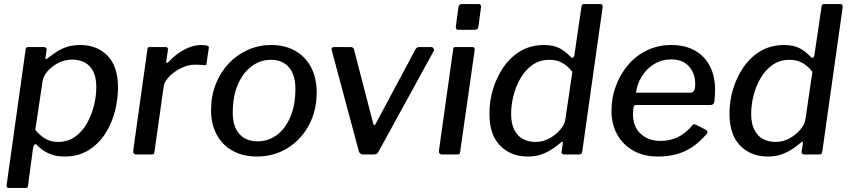

<svg xmlns="http://www.w3.org/2000/svg" viewBox="-20 -762 4182 947"><path d="M21 165Q16 165 13.5 159.5Q11 154 13 148L106 -515Q107 -525 110 -527.5Q113 -530 123 -530H194Q202 -530 206.5 -526.5Q211 -523 210 -515L204 -476Q203 -470 207 -470.5Q211 -471 218 -477Q233 -488 254 -503Q275 -518 305 -529Q335 -540 377 -540Q458 -540 510 -487.5Q562 -435 562 -330Q562 -272 546.5 -212Q531 -152 498.5 -102Q466 -52 416.5 -21Q367 10 298 10Q252 10 218.5 -6Q185 -22 164 -45Q155 -54 150 -48.5Q145 -43 143 -31L118 154Q117 161 115 163Q113 165 106 165H21ZM266 -62Q315 -62 350.5 -87.5Q386 -113 409 -154Q432 -195 443.5 -242Q455 -289 455 -332Q455 -381 439.5 -410.5Q424 -440 397.5 -454Q371 -468 337 -468Q299 -468 266.5 -451Q234 -434 213.5 -409.5Q193 -385 190 -361L154 -121Q178 -93 204.5 -77.5Q231 -62 266 -62Z M653 0Q644 0 640 -5.5Q636 -11 637 -19L707 -518Q708 -526 710.5 -528Q713 -530 719 -530H797Q803 -530 806 -526.5Q809 -523 808 -514L800 -460Q799 -452 802 -451.5Q805 -451 811 -456Q838 -485 866 -503.5Q894 -522 921 -531Q948 -540 972 -540Q992 -540 1001.5 -537Q1011 -534 1010 -527L999 -451Q999 -444 997 -442Q995 -440 991 -440Q978 -442 964 -442.5Q950 -443 939 -443Q917 -443 892 -434Q867 -425 844 -409Q821 -393 805 -373Q789 -353 787 -333L742 -14Q741 -5 737.5 -2.5Q734 0 724 0H653Z M1247 10Q1178 10 1127 -18.5Q1076 -47 1048.5 -98.5Q1021 -150 1021 -218Q1021 -289 1044.5 -348Q1068 -407 1109 -450Q1150 -493 1203.5 -516.5Q1257 -540 1318 -540Q1387 -540 1437.5 -510.5Q1488 -481 1515 -428.5Q1542 -376 1542 -307Q1542 -215 1503 -143.5Q1464 -72 1397.5 -31Q1331 10 1247 10ZM1251 -65Q1304 -65 1346 -96.5Q1388 -128 1412.5 -186Q1437 -244 1437 -325Q1437 -392 1405.5 -429.5Q1374 -467 1316 -467Q1264 -467 1221 -435Q1178 -403 1153 -344.5Q1128 -286 1128 -205Q1128 -139 1160 -102Q1192 -65 1251 -65Z M2106 -530Q2114 -530 2118 -523.5Q2122 -517 2119 -510L1847 -14Q1842 -5 1836.5 -2.5Q1831 0 1821 0H1774Q1763 0 1756.5 -5.5Q1750 -11 1749 -19L1616 -515Q1613 -530 1628 -530H1710Q1717 -530 1722 -525.5Q1727 -521 1727 -514L1821 -152Q1825 -135 1837 -159L2030 -520Q2037 -530 2047 -530H2106Z M2250 -16Q2249 -5 2245.5 -2.5Q2242 0 2230 0H2162Q2152 0 2148 -5Q2144 -10 2145 -19L2215 -518Q2216 -526 2218.5 -528Q2221 -530 2228 -530H2310Q2317 -530 2319.5 -525Q2322 -520 2321 -513ZM2340 -633Q2339 -623 2334.5 -619Q2330 -615 2319 -615H2241Q2232 -615 2229.5 -621.5Q2227 -628 2229 -637L2241 -725Q2244 -742 2257 -742H2342Q2348 -742 2351 -736Q2354 -730 2352 -723Z M2765 0Q2758 0 2753 -3.5Q2748 -7 2750 -16L2756 -54Q2758 -62 2754 -62.5Q2750 -63 2743 -56Q2729 -44 2706.5 -28.5Q2684 -13 2653.5 -1.5Q2623 10 2583 10Q2500 10 2447 -43.5Q2394 -97 2394 -201Q2394 -264 2412 -323.5Q2430 -383 2464.5 -432.5Q2499 -482 2549 -511Q2599 -540 2663 -540Q2711 -540 2741 -523.5Q2771 -507 2793 -483Q2801 -475 2806.5 -477.5Q2812 -480 2814 -497L2848 -729Q2849 -737 2852.5 -739.5Q2856 -742 2862 -742H2943Q2954 -742 2952 -724L2852 -16Q2851 -6 2847 -3Q2843 0 2833 0ZM2803 -408Q2780 -437 2753 -452Q2726 -467 2691 -467Q2642 -467 2606.5 -442Q2571 -417 2547.5 -376.5Q2524 -336 2512.5 -290Q2501 -244 2501 -200Q2501 -152 2517 -121Q2533 -90 2560 -76Q2587 -62 2621 -62Q2659 -62 2691 -80Q2723 -98 2744.5 -124Q2766 -150 2769 -176Z M3224 10Q3156 10 3104.5 -18.5Q3053 -47 3024.5 -98Q2996 -149 2996 -217Q2996 -279 3017 -336.5Q3038 -394 3076.5 -440Q3115 -486 3169.5 -513Q3224 -540 3292 -540Q3358 -540 3406 -513.5Q3454 -487 3480.5 -437.5Q3507 -388 3507 -317Q3507 -304 3506 -289.5Q3505 -275 3503 -260Q3502 -252 3497 -248Q3492 -244 3482 -244H3116Q3108 -244 3105 -233.5Q3102 -223 3102 -199Q3102 -137 3140 -102Q3178 -67 3238 -67Q3285 -67 3324 -86Q3363 -105 3396 -145Q3401 -150 3405 -149.5Q3409 -149 3414 -146L3461 -122Q3475 -115 3466 -102Q3431 -61 3394 -36.5Q3357 -12 3315.5 -1Q3274 10 3224 10ZM3386 -305Q3396 -305 3402.5 -313.5Q3409 -322 3409 -348Q3409 -400 3378 -434.5Q3347 -469 3291 -469Q3244 -469 3206.5 -446Q3169 -423 3145.5 -385Q3122 -347 3117 -305Z M3949 0Q3942 0 3937 -3.5Q3932 -7 3934 -16L3940 -54Q3942 -62 3938 -62.5Q3934 -63 3927 -56Q3913 -44 3890.5 -28.5Q3868 -13 3837.5 -1.5Q3807 10 3767 10Q3684 10 3631 -43.5Q3578 -97 3578 -201Q3578 -264 3596 -323.5Q3614 -383 3648.5 -432.5Q3683 -482 3733 -511Q3783 -540 3847 -540Q3895 -540 3925 -523.5Q3955 -507 3977 -483Q3985 -475 3990.5 -477.5Q3996 -480 3998 -497L4032 -729Q4033 -737 4036.5 -739.5Q4040 -742 4046 -742H4127Q4138 -742 4136 -724L4036 -16Q4035 -6 4031 -3Q4027 0 4017 0ZM3987 -408Q3964 -437 3937 -452Q3910 -467 3875 -467Q3826 -467 3790.5 -442Q3755 -417 3731.5 -376.5Q3708 -336 3696.5 -290Q3685 -244 3685 -200Q3685 -152 3701 -121Q3717 -90 3744 -76Q3771 -62 3805 -62Q3843 -62 3875 -80Q3907 -98 3928.5 -124Q3950 -150 3953 -176Z"/></svg>

Font: Libre Franklin Thin Medium
Style: Italic
Weight: 500
Italic angle: -8°
Version: Version 3.000